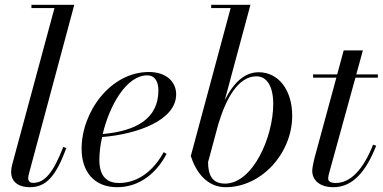

<svg xmlns="http://www.w3.org/2000/svg" viewBox="-20 -770 1596 800"><path d="M256.5 -153 243.5 -157.5C202.5 -51.5 166.5 -8 118 -8C104 -8 97.5 -16.5 97.5 -27.5C97.5 -32 98.5 -38.5 100 -44L289.5 -750H111V-736.5H207L31 -85C29 -76 26.5 -66.5 26.5 -53C26.5 -15.5 53 10 105 10C174 10 213.5 -38 256.5 -153Z M394 -104C394 -133 398 -166 405.5 -199C554 -211 714 -269.5 714 -377C714 -429.5 672.5 -470 600.5 -470C440 -470 320 -303.5 320 -150C320 -55 372 10 468 10C564.5 10 635 -53 674 -129L662 -136C622 -62.5 558 -7.5 475.5 -7.5C429 -7.5 394 -31.5 394 -104ZM593.5 -456C628 -456 640 -426 640 -393.5C640 -275 546.5 -224 408 -211.5C436.5 -331.5 507 -456 593.5 -456Z M941 -736.5 775 -120C795 -57 839.5 10 920.5 10C1069.5 10 1197.5 -131.5 1197.5 -287.5C1197.5 -395.5 1140 -469 1058 -469C999.5 -469 953.5 -426.5 916.5 -352.5L1023.5 -750H860V-736.5ZM847 -94.5 890 -254C922 -359 972 -452 1048.5 -452C1091.5 -452 1118.5 -411 1118.5 -337C1118.5 -198 1033 -5 917.5 -5C864.5 -5 847 -40.5 847 -94.5Z M1547.5 -163 1534.5 -167C1493.5 -63.5 1440.5 -7.5 1378.5 -7.5C1358 -7.5 1347.5 -14.5 1347.5 -25.5C1347.5 -34.5 1350 -44 1352 -51L1461 -446.5H1554.5V-460H1464.5L1492 -560H1412L1385 -460H1284.5V-446.5H1381.5L1290 -110C1285 -90 1281 -68.5 1281 -58C1281 -23.5 1307.5 10 1369.5 10C1448 10 1504.5 -53 1547.5 -163Z"/></svg>

Font: Bodoni* 16pt
Style: Italic
Weight: 400
Italic angle: -13°
Version: Version 2.3